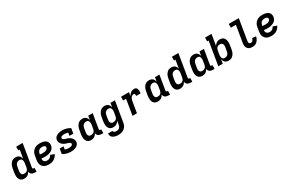

<svg xmlns="http://www.w3.org/2000/svg" viewBox="215 -2498 6769 4484"><g transform="rotate(-30 3600.0 -256.0)"><path d="M202 8Q173 8 147 0Q121 -8 102 -26Q83 -44 72 -69Q61 -94 57 -121Q53 -148 55 -176.5Q57 -205 61 -233L78 -333Q82 -356 88 -379.5Q94 -403 105.5 -425Q117 -447 133 -467Q149 -487 169.5 -501Q190 -515 214 -521.5Q238 -528 261 -528Q289 -528 314.5 -520.5Q340 -513 358.5 -496.5Q377 -480 388.5 -457Q400 -434 404 -408L442 -634H404L403 -735H578L477 -125Q476 -118 477 -112Q478 -106 482 -101.5Q486 -97 492 -95Q498 -93 504 -93H526V8H487Q463 8 440 3.5Q417 -1 398 -13.5Q379 -26 368 -46Q357 -66 354 -89Q343 -68 327.5 -49Q312 -30 291 -17Q270 -4 247 2Q224 8 202 8ZM253 -93Q273 -93 293 -98.5Q313 -104 329.5 -117.5Q346 -131 355.5 -150.5Q365 -170 368 -189L385 -289Q387 -305 388.5 -321Q390 -337 388 -352Q386 -367 381 -381Q376 -395 366.5 -406Q357 -417 342.5 -422Q328 -427 312 -427Q291 -427 269.5 -419.5Q248 -412 231.5 -395.5Q215 -379 207 -358.5Q199 -338 195 -317L179 -217Q176 -202 175 -187Q174 -172 176.5 -158Q179 -144 184.5 -131.5Q190 -119 200 -110Q210 -101 224 -97Q238 -93 253 -93Z M865 8Q832 8 801 2.5Q770 -3 743 -17.5Q716 -32 696.5 -55Q677 -78 666.5 -107Q656 -136 656 -168Q656 -200 661 -233L678 -333Q682 -360 691.5 -386.5Q701 -413 718.5 -437Q736 -461 759 -479Q782 -497 808.5 -508.5Q835 -520 862.5 -524Q890 -528 917 -528Q945 -528 972 -525Q999 -522 1024 -513.5Q1049 -505 1070.5 -490Q1092 -475 1106 -453.5Q1120 -432 1123.5 -405Q1127 -378 1123 -351Q1119 -325 1106.5 -300Q1094 -275 1073.5 -256.5Q1053 -238 1028 -225.5Q1003 -213 977 -206Q951 -199 925 -196.5Q899 -194 873 -194Q848 -194 823.5 -195.5Q799 -197 775 -201Q772 -179 777 -157.5Q782 -136 796 -120.5Q810 -105 830.5 -98.5Q851 -92 874 -92Q892 -92 911 -97Q930 -102 946 -113Q962 -124 974.5 -139.5Q987 -155 995 -173L1098 -134Q1081 -101 1056.5 -73Q1032 -45 1000.5 -26Q969 -7 934 0.5Q899 8 865 8ZM874 -295Q887 -295 900 -296Q913 -297 926.5 -299.5Q940 -302 952.5 -307Q965 -312 977 -320.5Q989 -329 996.5 -341Q1004 -353 1006 -366Q1008 -377 1005.5 -387.5Q1003 -398 996 -405Q989 -412 979.5 -416.5Q970 -421 960 -423.5Q950 -426 939.5 -427Q929 -428 918 -428Q896 -428 873.5 -421Q851 -414 834 -397.5Q817 -381 807.5 -359.5Q798 -338 794 -317L791 -300Q811 -297 832 -296Q853 -295 874 -295Z M1453 8Q1394 8 1339.5 -8Q1285 -24 1240 -54L1262 -189H1366L1353 -111Q1376 -101 1401.5 -96.5Q1427 -92 1453 -92Q1463 -92 1473.5 -92.5Q1484 -93 1494.5 -94.5Q1505 -96 1515 -99Q1525 -102 1534.5 -107Q1544 -112 1551.5 -120.5Q1559 -129 1561 -139Q1563 -154 1554.5 -166.5Q1546 -179 1534 -186Q1522 -193 1508 -197.5Q1494 -202 1480 -206Q1466 -210 1452.5 -214.5Q1439 -219 1425.5 -224.5Q1412 -230 1399.5 -236.5Q1387 -243 1375.5 -251.5Q1364 -260 1353.5 -269.5Q1343 -279 1335 -290Q1327 -301 1320 -313.5Q1313 -326 1308.5 -340Q1304 -354 1303 -368.5Q1302 -383 1305 -399Q1308 -421 1320 -442Q1332 -463 1350.5 -478Q1369 -493 1391 -503Q1413 -513 1435 -518.5Q1457 -524 1479.5 -526Q1502 -528 1524 -528Q1582 -528 1636 -512Q1690 -496 1734 -466L1712 -331H1608L1621 -410Q1598 -419 1574 -423.5Q1550 -428 1525 -428Q1515 -428 1504.5 -427.5Q1494 -427 1484.5 -425.5Q1475 -424 1465 -421Q1455 -418 1445.5 -413Q1436 -408 1429 -399.5Q1422 -391 1421 -381Q1418 -366 1426.5 -354Q1435 -342 1447 -334.5Q1459 -327 1473 -322.5Q1487 -318 1501 -314Q1515 -310 1529 -305.5Q1543 -301 1556.5 -295.5Q1570 -290 1582.5 -283.5Q1595 -277 1606.5 -268.5Q1618 -260 1628 -250.5Q1638 -241 1646.5 -230Q1655 -219 1662 -206.5Q1669 -194 1673 -180.5Q1677 -167 1678 -152Q1679 -137 1677 -122Q1673 -99 1660.5 -78Q1648 -57 1629 -41.5Q1610 -26 1588 -16.5Q1566 -7 1543.5 -1.5Q1521 4 1498 6Q1475 8 1453 8Z M2002 8Q1973 8 1947 0Q1921 -8 1902 -26Q1883 -44 1872 -69Q1861 -94 1857 -121Q1853 -148 1855 -176.5Q1857 -205 1861 -233L1878 -333Q1882 -356 1888 -379.5Q1894 -403 1905.5 -425Q1917 -447 1933 -467Q1949 -487 1969.5 -501Q1990 -515 2014 -521.5Q2038 -528 2061 -528Q2089 -528 2114.5 -520.5Q2140 -513 2158.5 -496.5Q2177 -480 2188.5 -457Q2200 -434 2204 -408L2223 -520H2343L2277 -125Q2276 -118 2277 -112Q2278 -106 2282 -101.5Q2286 -97 2292 -95Q2298 -93 2304 -93H2326V8H2287Q2263 8 2240 3.5Q2217 -1 2198 -13.5Q2179 -26 2168 -46Q2157 -66 2154 -89Q2143 -68 2127.5 -49Q2112 -30 2091 -17Q2070 -4 2047 2Q2024 8 2002 8ZM2053 -93Q2073 -93 2093 -98.5Q2113 -104 2129.5 -117.5Q2146 -131 2155.5 -150.5Q2165 -170 2168 -189L2185 -289Q2187 -305 2188.5 -321Q2190 -337 2188 -352Q2186 -367 2181 -381Q2176 -395 2166.5 -406Q2157 -417 2142.5 -422Q2128 -427 2112 -427Q2091 -427 2069.5 -419.5Q2048 -412 2031.5 -395.5Q2015 -379 2007 -358.5Q1999 -338 1995 -317L1979 -217Q1976 -202 1975 -187Q1974 -172 1976.5 -158Q1979 -144 1984.5 -131.5Q1990 -119 2000 -110Q2010 -101 2024 -97Q2038 -93 2053 -93Z M2616 223Q2591 223 2566 220.5Q2541 218 2518 211Q2495 204 2474.5 192Q2454 180 2439.5 162Q2425 144 2419 120Q2413 96 2417 71H2536Q2533 86 2543 97Q2553 108 2566 113.5Q2579 119 2594 120.5Q2609 122 2625 122Q2645 122 2665.5 114Q2686 106 2701 89.5Q2716 73 2723.5 52.5Q2731 32 2735 12L2750 -82Q2739 -62 2723 -44.5Q2707 -27 2687 -14.5Q2667 -2 2645 3Q2623 8 2602 8Q2573 8 2547 0Q2521 -8 2502 -26Q2483 -44 2472 -69Q2461 -94 2457 -121Q2453 -148 2455 -176.5Q2457 -205 2461 -233L2478 -333Q2482 -356 2488 -379.5Q2494 -403 2505.5 -425Q2517 -447 2533 -467Q2549 -487 2569.5 -501Q2590 -515 2614 -521.5Q2638 -528 2661 -528Q2689 -528 2714.5 -520.5Q2740 -513 2758.5 -496.5Q2777 -480 2788.5 -457Q2800 -434 2804 -408L2823 -520H2943L2852 28Q2848 55 2838.5 81.5Q2829 108 2812 131.5Q2795 155 2772 173.5Q2749 192 2723 203Q2697 214 2670 218.5Q2643 223 2616 223ZM2653 -93Q2673 -93 2693 -98.5Q2713 -104 2729.5 -117.5Q2746 -131 2755.5 -150.5Q2765 -170 2768 -189L2785 -289Q2787 -305 2788.5 -321Q2790 -337 2788 -352Q2786 -367 2781 -381Q2776 -395 2766.5 -406Q2757 -417 2742.5 -422Q2728 -427 2712 -427Q2691 -427 2669.5 -419.5Q2648 -412 2631.5 -395.5Q2615 -379 2607 -358.5Q2599 -338 2595 -317L2579 -217Q2576 -202 2575 -187Q2574 -172 2576.5 -158Q2579 -144 2584.5 -131.5Q2590 -119 2600 -110Q2610 -101 2624 -97Q2638 -93 2653 -93Z M3117 0 3186 -419H3107V-520H3323L3306 -421Q3318 -443 3334.5 -463.5Q3351 -484 3371.5 -499Q3392 -514 3416 -521Q3440 -528 3464 -528Q3482 -528 3499 -521Q3516 -514 3526 -500.5Q3536 -487 3541 -469.5Q3546 -452 3547 -434Q3548 -416 3546 -397.5Q3544 -379 3541 -360H3421Q3423 -371 3424 -382Q3425 -393 3422 -403Q3419 -413 3411 -420Q3403 -427 3392 -427Q3378 -427 3363.5 -422Q3349 -417 3337 -406.5Q3325 -396 3316.5 -383Q3308 -370 3302 -356Q3296 -342 3292.5 -327.5Q3289 -313 3286 -299L3237 0Z M3802 8Q3773 8 3747 0Q3721 -8 3702 -26Q3683 -44 3672 -69Q3661 -94 3657 -121Q3653 -148 3655 -176.5Q3657 -205 3661 -233L3678 -333Q3682 -356 3688 -379.5Q3694 -403 3705.5 -425Q3717 -447 3733 -467Q3749 -487 3769.5 -501Q3790 -515 3814 -521.5Q3838 -528 3861 -528Q3889 -528 3914.5 -520.5Q3940 -513 3958.5 -496.5Q3977 -480 3988.5 -457Q4000 -434 4004 -408L4023 -520H4143L4077 -125Q4076 -118 4077 -112Q4078 -106 4082 -101.5Q4086 -97 4092 -95Q4098 -93 4104 -93H4126V8H4087Q4063 8 4040 3.5Q4017 -1 3998 -13.5Q3979 -26 3968 -46Q3957 -66 3954 -89Q3943 -68 3927.5 -49Q3912 -30 3891 -17Q3870 -4 3847 2Q3824 8 3802 8ZM3853 -93Q3873 -93 3893 -98.5Q3913 -104 3929.5 -117.5Q3946 -131 3955.5 -150.5Q3965 -170 3968 -189L3985 -289Q3987 -305 3988.5 -321Q3990 -337 3988 -352Q3986 -367 3981 -381Q3976 -395 3966.5 -406Q3957 -417 3942.5 -422Q3928 -427 3912 -427Q3891 -427 3869.5 -419.5Q3848 -412 3831.5 -395.5Q3815 -379 3807 -358.5Q3799 -338 3795 -317L3779 -217Q3776 -202 3775 -187Q3774 -172 3776.5 -158Q3779 -144 3784.5 -131.5Q3790 -119 3800 -110Q3810 -101 3824 -97Q3838 -93 3853 -93Z M4402 8Q4373 8 4347 0Q4321 -8 4302 -26Q4283 -44 4272 -69Q4261 -94 4257 -121Q4253 -148 4255 -176.5Q4257 -205 4261 -233L4278 -333Q4282 -356 4288 -379.5Q4294 -403 4305.5 -425Q4317 -447 4333 -467Q4349 -487 4369.5 -501Q4390 -515 4414 -521.5Q4438 -528 4461 -528Q4489 -528 4514.5 -520.5Q4540 -513 4558.5 -496.5Q4577 -480 4588.5 -457Q4600 -434 4604 -408L4642 -634H4604L4603 -735H4778L4677 -125Q4676 -118 4677 -112Q4678 -106 4682 -101.5Q4686 -97 4692 -95Q4698 -93 4704 -93H4726V8H4687Q4663 8 4640 3.5Q4617 -1 4598 -13.5Q4579 -26 4568 -46Q4557 -66 4554 -89Q4543 -68 4527.5 -49Q4512 -30 4491 -17Q4470 -4 4447 2Q4424 8 4402 8ZM4453 -93Q4473 -93 4493 -98.5Q4513 -104 4529.5 -117.5Q4546 -131 4555.5 -150.5Q4565 -170 4568 -189L4585 -289Q4587 -305 4588.5 -321Q4590 -337 4588 -352Q4586 -367 4581 -381Q4576 -395 4566.5 -406Q4557 -417 4542.5 -422Q4528 -427 4512 -427Q4491 -427 4469.5 -419.5Q4448 -412 4431.5 -395.5Q4415 -379 4407 -358.5Q4399 -338 4395 -317L4379 -217Q4376 -202 4375 -187Q4374 -172 4376.5 -158Q4379 -144 4384.5 -131.5Q4390 -119 4400 -110Q4410 -101 4424 -97Q4438 -93 4453 -93Z M5002 8Q4973 8 4947 0Q4921 -8 4902 -26Q4883 -44 4872 -69Q4861 -94 4857 -121Q4853 -148 4855 -176.5Q4857 -205 4861 -233L4878 -333Q4882 -356 4888 -379.5Q4894 -403 4905.5 -425Q4917 -447 4933 -467Q4949 -487 4969.5 -501Q4990 -515 5014 -521.5Q5038 -528 5061 -528Q5089 -528 5114.5 -520.5Q5140 -513 5158.5 -496.5Q5177 -480 5188.5 -457Q5200 -434 5204 -408L5223 -520H5343L5277 -125Q5276 -118 5277 -112Q5278 -106 5282 -101.5Q5286 -97 5292 -95Q5298 -93 5304 -93H5326V8H5287Q5263 8 5240 3.5Q5217 -1 5198 -13.5Q5179 -26 5168 -46Q5157 -66 5154 -89Q5143 -68 5127.5 -49Q5112 -30 5091 -17Q5070 -4 5047 2Q5024 8 5002 8ZM5053 -93Q5073 -93 5093 -98.5Q5113 -104 5129.5 -117.5Q5146 -131 5155.5 -150.5Q5165 -170 5168 -189L5185 -289Q5187 -305 5188.5 -321Q5190 -337 5188 -352Q5186 -367 5181 -381Q5176 -395 5166.5 -406Q5157 -417 5142.5 -422Q5128 -427 5112 -427Q5091 -427 5069.5 -419.5Q5048 -412 5031.5 -395.5Q5015 -379 5007 -358.5Q4999 -338 4995 -317L4979 -217Q4976 -202 4975 -187Q4974 -172 4976.5 -158Q4979 -144 4984.5 -131.5Q4990 -119 5000 -110Q5010 -101 5024 -97Q5038 -93 5053 -93Z M5712 8Q5684 8 5659 0.5Q5634 -7 5615 -23.5Q5596 -40 5585 -63Q5574 -86 5569 -112L5551 0H5431L5536 -634H5497V-735H5672L5623 -438Q5635 -458 5650.5 -475.5Q5666 -493 5686 -505.5Q5706 -518 5728 -523Q5750 -528 5771 -528Q5800 -528 5826 -520Q5852 -512 5871.5 -494Q5891 -476 5901.5 -451Q5912 -426 5916 -399Q5920 -372 5918.5 -343.5Q5917 -315 5912 -287L5896 -187Q5892 -164 5885.5 -140.5Q5879 -117 5868 -95Q5857 -73 5840.5 -53Q5824 -33 5804 -19Q5784 -5 5759.5 1.5Q5735 8 5712 8ZM5661 -93Q5682 -93 5704 -100.5Q5726 -108 5742 -124.5Q5758 -141 5766.5 -161.5Q5775 -182 5778 -203L5795 -303Q5797 -318 5798 -333Q5799 -348 5797 -362Q5795 -376 5789 -388.5Q5783 -401 5773 -410Q5763 -419 5749 -423Q5735 -427 5720 -427Q5700 -427 5680.5 -421.5Q5661 -416 5644 -402.5Q5627 -389 5618 -369.5Q5609 -350 5606 -331L5589 -231Q5586 -215 5585 -199Q5584 -183 5585.5 -168Q5587 -153 5592 -139Q5597 -125 5607 -114Q5617 -103 5631 -98Q5645 -93 5661 -93Z M6351 8Q6325 8 6300.5 3.5Q6276 -1 6255.5 -13.5Q6235 -26 6220.5 -45Q6206 -64 6199 -87Q6192 -110 6192 -135.5Q6192 -161 6197 -186L6271 -634H6136L6135 -735H6407L6314 -170Q6312 -156 6312.5 -141.5Q6313 -127 6319.5 -115.5Q6326 -104 6338.5 -98.5Q6351 -93 6365 -93Q6380 -93 6394.5 -100Q6409 -107 6419 -119.5Q6429 -132 6435 -147Q6441 -162 6444 -176L6545 -166Q6542 -144 6533 -121.5Q6524 -99 6511 -79Q6498 -59 6480.5 -41.5Q6463 -24 6441.5 -12.5Q6420 -1 6396.5 3.5Q6373 8 6351 8Z M6865 8Q6832 8 6801 2.5Q6770 -3 6743 -17.5Q6716 -32 6696.5 -55Q6677 -78 6666.5 -107Q6656 -136 6656 -168Q6656 -200 6661 -233L6678 -333Q6682 -360 6691.5 -386.5Q6701 -413 6718.5 -437Q6736 -461 6759 -479Q6782 -497 6808.5 -508.5Q6835 -520 6862.5 -524Q6890 -528 6917 -528Q6945 -528 6972 -525Q6999 -522 7024 -513.5Q7049 -505 7070.5 -490Q7092 -475 7106 -453.5Q7120 -432 7123.5 -405Q7127 -378 7123 -351Q7119 -325 7106.5 -300Q7094 -275 7073.5 -256.5Q7053 -238 7028 -225.5Q7003 -213 6977 -206Q6951 -199 6925 -196.5Q6899 -194 6873 -194Q6848 -194 6823.5 -195.5Q6799 -197 6775 -201Q6772 -179 6777 -157.5Q6782 -136 6796 -120.5Q6810 -105 6830.5 -98.5Q6851 -92 6874 -92Q6892 -92 6911 -97Q6930 -102 6946 -113Q6962 -124 6974.5 -139.5Q6987 -155 6995 -173L7098 -134Q7081 -101 7056.5 -73Q7032 -45 7000.5 -26Q6969 -7 6934 0.5Q6899 8 6865 8ZM6874 -295Q6887 -295 6900 -296Q6913 -297 6926.5 -299.5Q6940 -302 6952.5 -307Q6965 -312 6977 -320.5Q6989 -329 6996.5 -341Q7004 -353 7006 -366Q7008 -377 7005.5 -387.5Q7003 -398 6996 -405Q6989 -412 6979.5 -416.5Q6970 -421 6960 -423.5Q6950 -426 6939.5 -427Q6929 -428 6918 -428Q6896 -428 6873.5 -421Q6851 -414 6834 -397.5Q6817 -381 6807.5 -359.5Q6798 -338 6794 -317L6791 -300Q6811 -297 6832 -296Q6853 -295 6874 -295Z"/></g></svg>

Font: Iosevka HT Extended
Style: Bold Italic
Weight: 700
Width: 7
Italic angle: -9°
Monospace: yes
Designer: Belleve Invis
Foundry: Belleve Invis
Version: Version 32.3.0; ttfautohint (v1.8.4)